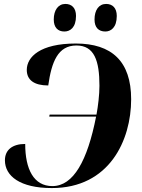

<svg xmlns="http://www.w3.org/2000/svg" viewBox="-20 -945 721 975"><path d="M515 -785C543 -785 573 -805 573 -864C573 -905 551 -925 519 -925C482 -925 460 -894 460 -846C460 -805 481 -785 515 -785ZM307 -785C336 -785 366 -805 366 -864C366 -905 344 -925 312 -925C276 -925 253 -894 253 -846C253 -805 274 -785 307 -785ZM243 10C535 10 646 -232 646 -441C646 -634 547 -724 365 -724C184 -724 116 -656 116 -590C116 -539 153 -511 225 -511C242 -631 274 -714 368 -714C459 -714 485 -637 485 -509C485 -464 478 -406 470 -363H232L230 -353H468C424 -129 353 0 246 0C151 0 108 -86 108 -214C42 -214 5 -183 5 -131C5 -51 82 10 243 10Z"/></svg>

Font: Noto Serif Display
Style: Bold Italic
Weight: 700
Italic angle: -12°
Designer: Monotype Design Team
Foundry: Monotype Imaging Inc.
Version: Version 2.009